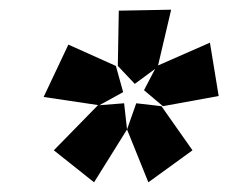

<svg xmlns="http://www.w3.org/2000/svg" viewBox="-20 -780 471 396"><path d="M277 -594 300 -638 258 -607 223 -644 225 -758 333 -760 306 -645 413 -692 431 -582 316 -561ZM234 -590 185 -563 236 -567 242 -513 174 -404 91 -470 182 -563H184L70 -580L121 -688L219 -644ZM242 -513 261 -567 313 -561 377 -470 286 -404Z"/></svg>

Font: Bitter Pro Black
Style: Italic
Weight: 900
Italic angle: -9°
Designer: Sol Matas, and Bitter project Authors
Foundry: Sol Matas
Version: Version 1.010